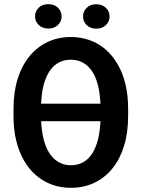

<svg xmlns="http://www.w3.org/2000/svg" viewBox="-20 -900 683 930"><path d="M322.8 -720.7Q372.1 -720.7 414.8 -705.3Q457.5 -689.9 491.5 -660.4Q525.4 -630.9 550 -588.6Q574.7 -546.4 587.6 -492.2Q600.6 -438 600.6 -373V-337.4Q600.6 -256.8 580.6 -192.4Q560.5 -127.9 523.7 -83Q486.8 -38.1 436 -14.2Q385.3 9.8 323.7 9.8Q274.4 9.8 231.9 -5.6Q189.5 -21 155.3 -50.3Q121.1 -79.6 96.4 -122.1Q71.8 -164.6 58.6 -218.8Q45.4 -272.9 45.4 -337.4V-373Q45.4 -454.1 65.7 -518.3Q85.9 -582.5 123 -627.7Q160.2 -672.9 210.9 -696.8Q261.7 -720.7 322.8 -720.7ZM322.8 -610.8Q292.5 -610.8 267.8 -598.6Q243.2 -586.4 225.1 -562.3Q207 -538.1 195.6 -502.7Q184.1 -467.3 180.7 -420.9Q180.2 -415.5 179.9 -409.9Q179.7 -404.3 179.2 -397.9H466.3Q466.3 -403.8 466.1 -409.4Q465.8 -415 464.8 -420.4Q461.4 -466.8 450.2 -502.4Q439 -538.1 420.9 -562Q402.8 -585.9 378.2 -598.4Q353.5 -610.8 322.8 -610.8ZM323.7 -99.6Q354.5 -99.6 379.4 -112.3Q404.3 -125 422.1 -149.9Q439.9 -174.8 450.9 -210.9Q461.9 -247.1 465.3 -294.4Q465.8 -299.3 466.1 -304Q466.3 -308.6 466.3 -313H179.2Q179.7 -308.1 179.9 -303Q180.2 -297.9 180.7 -292.5Q184.6 -245.6 195.8 -209.7Q207 -173.8 225.3 -149.4Q243.7 -125 268.6 -112.3Q293.5 -99.6 323.7 -99.6ZM149.9 -820.3Q149.9 -845.7 167.7 -862.8Q185.5 -879.9 213.9 -879.9Q242.7 -879.9 260.5 -862.8Q278.3 -845.7 278.3 -820.3Q278.3 -795.9 260.5 -778.8Q242.7 -761.7 213.9 -761.7Q185.5 -761.7 167.7 -778.8Q149.9 -795.9 149.9 -820.3ZM382.3 -820.3Q382.3 -845.2 400.1 -862.3Q418 -879.4 446.3 -879.4Q474.6 -879.4 492.7 -862.3Q510.7 -845.2 510.7 -820.3Q510.7 -795.4 492.7 -778.3Q474.6 -761.2 446.3 -761.2Q418 -761.2 400.1 -778.3Q382.3 -795.4 382.3 -820.3Z"/></svg>

Font: Roboto SemiCondensed SemiBold
Style: Regular
Weight: 600
Width: 4
Designer: Christian Robertson
Foundry: Google
Version: Version 3.009; 2024